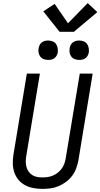

<svg xmlns="http://www.w3.org/2000/svg" viewBox="-20 -1209 647 1237"><path d="M253 8Q223 8 194.5 2.5Q166 -3 141.5 -16Q117 -29 99 -50.5Q81 -72 72 -99Q63 -126 62.5 -155.5Q62 -185 67 -215L153 -735H237L149 -203Q146 -185 146 -167.5Q146 -150 150.5 -133.5Q155 -117 164.5 -103.5Q174 -90 188 -81Q202 -72 219 -69Q236 -66 254 -66Q271 -66 288 -68.5Q305 -71 321.5 -78Q338 -85 352.5 -96.5Q367 -108 377.5 -122.5Q388 -137 394 -153.5Q400 -170 403 -187L494 -735H577L485 -175Q480 -149 470.5 -123.5Q461 -98 444.5 -76Q428 -54 405 -37Q382 -20 357 -9.5Q332 1 305.5 4.5Q279 8 253 8ZM490 -823Q475 -823 461.5 -828Q448 -833 439.5 -844.5Q431 -856 428.5 -870.5Q426 -885 429 -900Q431 -910 436 -920Q441 -930 450 -936.5Q459 -943 469.5 -945.5Q480 -948 490 -948Q505 -948 519 -942.5Q533 -937 541 -925.5Q549 -914 551.5 -899.5Q554 -885 552 -870Q550 -860 544.5 -850Q539 -840 530 -833.5Q521 -827 510.5 -825Q500 -823 490 -823ZM290 -823Q275 -823 261.5 -828Q248 -833 239.5 -844.5Q231 -856 228.5 -870.5Q226 -885 229 -900Q231 -910 236 -920Q241 -930 250 -936.5Q259 -943 269.5 -945.5Q280 -948 290 -948Q305 -948 319 -942.5Q333 -937 341 -925.5Q349 -914 351.5 -899.5Q354 -885 352 -870Q350 -860 344.5 -850Q339 -840 330 -833.5Q321 -827 310.5 -825Q300 -823 290 -823ZM364 -1004 259 -1136 332 -1184 418 -1059 545 -1189 607 -1131 456 -1004Z"/></svg>

Font: Iosevka Curly Extended Oblique
Style: Regular
Weight: 400
Width: 7
Italic angle: -9°
Monospace: yes
Designer: Belleve Invis
Foundry: Belleve Invis
Version: Version 11.1.0; ttfautohint (v1.8.3)